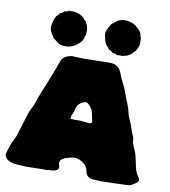

<svg xmlns="http://www.w3.org/2000/svg" viewBox="-98 -992 972 1098"><g transform="rotate(10 388.0 -443.5)"><path d="M546.9 20.5C540 20 532.7 19.5 524.9 19.5C491.7 19 473.6 4.4 470.2 -23.9C468.3 -39.1 459.5 -53.2 443.4 -65.4C427.2 -77.6 410.2 -84.5 391.6 -85C378.4 -85 360.8 -81.1 338.4 -73.2C318.4 -65.9 308.6 -54.7 308.6 -38.6C308.6 -36.6 309.1 -34.7 309.6 -32.7C312 -26.4 313.5 -21 313.5 -16.6C313.5 -2.4 301.8 6.3 277.8 8.8C267.6 8.8 256.3 9.8 245.1 12.2C236.8 11.7 228.5 11.2 220.2 11.2C207 11.2 189.9 11.7 168.5 12.7C168.5 12.7 136.7 13.2 136.7 13.2C125.5 13.2 117.7 13.2 113.3 12.7C89.4 10.7 73.7 9.8 67.4 9.8C57.1 9.8 46.4 7.3 35.2 2.9C17.1 -3.4 5.9 -13.7 1 -27.3C0.5 -29.8 0 -32.7 0 -35.2C0 -38.6 0.5 -42.5 2 -45.9C2 -50.3 8.3 -69.8 20.5 -104.5C23.9 -111.8 27.3 -119.1 31.2 -126C36.1 -135.3 40.5 -144 43.9 -153.3C51.3 -175.8 58.1 -198.2 64.5 -220.7C71.3 -244.6 78.6 -268.1 86.4 -292C90.3 -302.2 95.2 -312.5 100.6 -322.3C108.9 -338.4 114.3 -351.6 116.7 -361.8C119.1 -371.1 129.9 -398.9 149.4 -446.3C177.2 -514.6 198.7 -569.8 213.4 -611.8C220.7 -635.7 241.2 -649.9 275.9 -654.8C281.7 -654.8 291 -654.3 304.2 -653.3C304.2 -653.3 349.1 -652.3 349.1 -652.3C349.1 -652.3 377.9 -652.8 377.9 -652.8C384.3 -652.8 390.1 -652.8 395.5 -653.3C400.9 -653.8 404.8 -653.8 408.2 -653.8C408.2 -653.8 418 -653.3 418 -653.3C422.4 -653.3 432.6 -653.8 449.7 -654.3C466.8 -654.8 481.4 -655.3 494.1 -655.3C530.3 -655.3 554.2 -638.7 565.4 -605.5C570.8 -589.4 578.1 -573.2 586.4 -557.6C597.2 -538.6 606.9 -515.1 616.2 -487.8C621.6 -471.7 627.9 -456.1 634.8 -440.4C641.1 -425.8 645.5 -411.1 648.9 -396C652.3 -378.9 658.2 -362.8 665.5 -348.1C672.9 -333.5 678.7 -318.8 682.6 -304.7C686.5 -290 691.9 -275.9 698.7 -262.7C701.2 -257.3 702.6 -251 703.1 -244.1C703.1 -237.3 703.6 -231.4 705.1 -226.1C709 -215.3 713.4 -204.6 717.8 -194.3C725.1 -179.2 729.5 -167.5 731 -159.2C731.4 -156.2 732.4 -152.3 733.9 -147.5C738.8 -127.9 742.7 -108.9 746.1 -90.8C749.5 -72.8 758.3 -53.7 772.9 -33.7C774.9 -30.3 775.9 -26.9 775.9 -23.4C775.9 -14.2 767.1 -4.9 750 4.4C737.3 12.7 726.6 16.6 717.3 16.6C710.9 16.6 695.8 17.1 672.4 18.1C648.9 19.5 630.9 20 618.2 20C607.4 20 598.6 20 592.3 20.5C580.1 21 569.3 21.5 560.5 21.5C556.2 21.5 551.8 21 546.9 20.5ZM454.6 -305.7C454.6 -307.6 454.1 -309.1 453.6 -309.6C453.6 -309.6 440.4 -368.2 440.4 -368.2C440.4 -368.2 432.6 -379.9 432.6 -379.9C427.2 -390.1 419.4 -398.9 410.2 -405.8C406.7 -408.2 403.3 -409.2 400.4 -409.2C394.5 -409.2 385.7 -406.2 374.5 -400.9C372.1 -398.4 370.1 -397 367.7 -395.5C367.2 -395 366.2 -394 365.7 -393.6C365.2 -392.6 364.3 -392.1 362.8 -391.6C355.5 -384.3 352.1 -379.4 352.1 -376.5C352.1 -376.5 345.2 -361.3 345.2 -361.3C345.2 -356 342.3 -344.7 335.9 -328.6C332.5 -325.7 330.1 -316.4 329.1 -300.3C339.4 -299.3 349.1 -298.8 358.9 -298.8C358.9 -298.8 381.8 -299.3 381.8 -299.3C390.1 -299.3 396.5 -298.8 400.9 -297.4C411.6 -297.4 421.9 -296.4 431.6 -294.9C433.1 -294.4 434.6 -293.9 437 -293.9C448.7 -293.9 454.6 -297.9 454.6 -305.7ZM218.3 -907.7C221.2 -907.7 224.1 -907.2 227.5 -906.7C229 -906.7 231 -906.7 232.4 -907.2C233.9 -907.2 237.3 -907.2 242.7 -907.2C245.1 -907.2 247.6 -907.2 250 -906.7C256.3 -904.3 262.7 -902.3 269 -901.4C272.5 -900.9 275.4 -899.4 277.8 -897.5C278.8 -896.5 279.8 -895.5 281.2 -895C282.7 -894.5 283.7 -893.6 284.7 -893.1C284.7 -893.1 291 -890.1 291 -890.1C296.9 -887.2 301.3 -882.8 304.2 -877.4C305.2 -875 307.1 -872.6 309.6 -871.1C314.5 -869.1 317.4 -865.7 318.8 -860.8C319.3 -858.4 320.8 -856.4 322.8 -854C325.7 -850.1 328.1 -844.2 330.6 -835.9C332.5 -827.6 333.5 -821.8 334 -819.3C334 -807.1 333.5 -796.9 332.5 -787.6C332.5 -787.6 332.5 -786.6 332.5 -786.6C329.1 -782.2 327.6 -777.3 327.1 -772C326.7 -766.6 324.2 -760.3 319.8 -753.4C310.1 -738.3 294.9 -725.6 274.9 -714.4C259.3 -707 243.2 -703.6 226.1 -703.6C212.4 -703.6 199.7 -706.5 188.5 -711.9C186.5 -712.9 184.6 -714.4 182.6 -715.8C182.6 -715.8 170.9 -725.1 170.9 -725.1C158.7 -733.4 150.9 -740.2 148.4 -746.1C147.9 -747.6 147 -749.5 146 -751C145 -752.4 144 -753.9 143.6 -755.4C142.6 -756.8 141.6 -757.8 140.6 -759.3C140.6 -759.3 139.2 -761.2 139.2 -761.2C137.7 -765.6 136.2 -769.5 133.8 -773.4C129.9 -780.8 127.9 -787.1 127.9 -792.5C127.9 -792.5 128.4 -797.4 128.4 -797.4C128.4 -797.4 127 -797.4 127 -797.4C127 -797.4 128.9 -807.6 128.9 -807.6C130.4 -814.9 131.8 -821.8 132.8 -829.1C134.8 -837.9 137.7 -846.2 142.1 -853.5C143.6 -856.4 145 -859.4 146.5 -862.3C147.9 -865.2 148.9 -867.2 150.4 -867.7C156.2 -871.1 160.2 -876 162.6 -881.3C163.6 -883.3 165 -884.8 167.5 -885.7C169.4 -886.7 172.4 -887.7 175.8 -888.7C177.2 -889.2 178.7 -890.1 179.7 -891.6C185.5 -897.9 191.4 -900.9 197.3 -900.9C197.3 -900.9 200.2 -900.9 200.2 -900.9C202.6 -900.9 204.6 -901.4 205.6 -902.8C209 -905.3 212.4 -907.2 215.8 -907.7C215.8 -907.7 218.3 -907.7 218.3 -907.7ZM528.3 -705.1C524.9 -705.6 521.5 -707.5 518.1 -710C516.6 -711.4 515.1 -711.9 512.7 -711.9C512.7 -711.9 509.8 -711.9 509.8 -711.9C503.9 -711.9 498 -714.8 492.2 -721.2C491.2 -722.7 489.7 -723.6 487.8 -724.1C484.4 -725.1 481.4 -726.1 479.5 -727.1C477.5 -728 476.1 -729.5 475.1 -731.4C472.7 -736.8 468.3 -741.7 462.9 -745.1C461.4 -745.6 460.4 -747.6 459 -750.5C457.5 -753.4 455.6 -756.3 454.1 -759.3C449.7 -766.6 446.8 -774.9 445.3 -783.7C444.3 -791 442.9 -797.9 440.9 -805.2C440.9 -805.2 439 -815.4 439 -815.4C439 -815.4 440.4 -815.4 440.4 -815.4C440.4 -815.4 439.9 -820.3 439.9 -820.3C439.9 -825.7 441.9 -832 446.3 -839.4C448.7 -843.3 450.2 -847.2 451.7 -851.6C451.7 -851.6 453.1 -853.5 453.1 -853.5C453.6 -855 454.6 -856.4 455.6 -857.9C456.5 -859.4 457.5 -860.8 458.5 -862.3C459 -863.8 460 -865.2 460.4 -866.7C463.4 -872.6 471.2 -879.4 483.4 -887.7C483.4 -887.7 495.1 -897 495.1 -897C496.6 -898.4 498.5 -899.9 501 -900.9C512.2 -906.2 524.9 -909.2 538.6 -909.2C555.7 -909.2 571.8 -905.8 587.4 -898.4C607.9 -887.2 623 -874.5 632.8 -859.4C637.2 -852.5 639.6 -846.7 640.1 -841.3C640.1 -835.9 642.1 -830.6 645.5 -826.2C645.5 -826.2 645.5 -825.2 645.5 -825.2C646 -815.9 646.5 -805.7 646.5 -793.5C646.5 -791 645.5 -785.6 643.1 -777.3C640.6 -769 638.2 -762.7 635.3 -758.8C633.8 -756.3 632.3 -754.4 631.3 -752C629.9 -747.1 627 -743.7 622.6 -741.7C620.1 -740.2 618.2 -737.8 616.7 -735.4C613.8 -730 609.4 -725.6 603.5 -722.7C603.5 -722.7 597.2 -719.7 597.2 -719.7C596.2 -719.2 595.2 -718.3 594.2 -717.8C592.8 -717.3 591.8 -716.3 590.3 -715.3C587.9 -713.4 585 -711.9 582 -711.4C575.2 -710.4 568.8 -708.5 562.5 -706.1C560.1 -705.6 557.6 -705.6 555.2 -705.6C549.8 -705.6 546.4 -705.6 544.9 -706.1C543.5 -706.1 541.5 -706.1 540 -706.1C536.6 -705.6 533.7 -705.1 530.8 -705.1C530.8 -705.1 528.3 -705.1 528.3 -705.1Z"/></g></svg>

Font: Kaph
Style: Regular
Weight: 400
Designer: GGBotNet
Foundry: f0n7.com